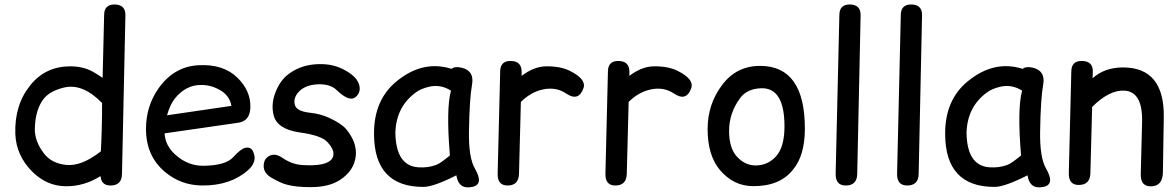

<svg xmlns="http://www.w3.org/2000/svg" viewBox="-20 -806 5244 856"><path d="M489.3 -786.1Q540 -786.1 539.1 -737.8L523.9 -31.2Q523.4 22 470.7 21Q431.6 20 428.2 -21Q356 24.9 273.9 24.4Q189.5 23.9 124.5 -40Q52.2 -112.3 48.3 -208.5Q43.9 -338.4 115.7 -426.8Q183.6 -510.3 293 -510.3Q351.6 -510.3 395.5 -485.4Q418.5 -472.2 437.5 -459L444.3 -740.7Q445.3 -785.2 489.3 -786.1ZM429.7 -131.3Q435.1 -232.9 435.1 -346.7Q348.6 -436 264.6 -415.5Q203.1 -400.4 175.8 -366.7Q137.2 -318.4 135.3 -231.9Q134.3 -176.3 175.8 -122.1Q209 -78.1 273.9 -70.8Q342.3 -63 429.7 -131.3Z M713.9 -211.4Q716.3 -156.2 763.7 -114.7Q818.4 -66.4 886.7 -66.9Q986.3 -67.9 1020.5 -106Q1053.2 -142.6 1074.2 -147Q1097.7 -151.9 1107.4 -132.3Q1130.4 -86.9 1085.9 -47.4Q1007.8 22 880.9 21Q787.6 20 717.8 -37.6Q630.9 -108.9 630.9 -231Q630.9 -331.5 685.5 -410.2Q753.9 -508.3 862.3 -515.1Q975.1 -522 1038.6 -459.5Q1098.6 -400.9 1096.2 -326.2Q1094.2 -266.1 1042 -258.8ZM724.6 -292 1011.7 -334Q1004.4 -376.5 967.3 -400.4Q924.3 -427.7 876 -427.2Q808.6 -427.2 759.8 -367.2Q738.3 -340.3 724.6 -292Z M1326.7 -70.3Q1436 -63 1460.4 -98.6Q1480 -129.4 1439 -173.3Q1411.6 -202.6 1314.9 -215.8Q1214.8 -230.5 1199.7 -293Q1188 -341.8 1207.5 -392.6Q1228.5 -448.7 1269.5 -478Q1317.9 -513.2 1381.3 -519Q1452.6 -525.4 1506.3 -499Q1576.2 -464.8 1583 -420.4Q1587.4 -391.1 1564.9 -373Q1537.1 -350.1 1480.5 -404.8Q1452.1 -432.1 1397 -430.2Q1337.9 -427.2 1309.6 -394Q1285.6 -366.2 1295.4 -335.9Q1304.2 -309.6 1363.3 -303.2Q1409.7 -298.3 1449.2 -279.8Q1502.9 -254.9 1523.9 -229.5Q1573.2 -169.9 1565.9 -108.4Q1558.1 -45.4 1497.6 -4.9Q1448.7 27.8 1367.7 28.3Q1299.3 28.8 1256.3 16.6Q1230 9.3 1191.9 -12.7Q1157.7 -32.2 1155.8 -61.5Q1153.8 -93.8 1176.3 -108.4Q1203.6 -126.5 1238.8 -102.5Q1281.7 -73.2 1326.7 -70.3Z M1868.2 27.3Q1648.9 27.8 1647.5 -207Q1646 -359.9 1748 -443.4Q1865.2 -539.6 1993.2 -499Q2007.3 -511.2 2037.1 -504.4Q2095.7 -491.2 2084.5 -428.7Q2073.2 -367.7 2070.8 -220.7Q2068.8 -103.5 2097.2 -54.7Q2138.7 16.6 2085.4 27.3Q2024.4 40 2014.6 -24.4Q1913.6 26.9 1868.2 27.3ZM1924.8 -70.8Q1942.4 -77.1 1985.8 -112.8Q1968.3 -322.8 1990.7 -401.9Q1943.4 -431.6 1891.6 -418.9Q1855.5 -410.2 1834 -394Q1747.1 -331.1 1742.7 -216.3Q1744.1 -66.9 1845.2 -60.1Q1887.7 -57.1 1924.8 -70.8Z M2255.9 -534.2Q2305.7 -534.2 2305.7 -485.8Q2305.7 -477.1 2305.7 -467.8Q2360.4 -509.3 2413.6 -510.3Q2478.5 -511.2 2520.5 -490.2Q2594.7 -453.1 2581.5 -413.6Q2560.1 -351.1 2503.9 -389.2Q2460 -418.9 2403.3 -407.7Q2348.1 -397 2302.2 -351.6L2293.9 -31.2Q2292.5 22 2241.2 21Q2197.3 20 2198.7 -32.2L2210 -488.8Q2210.9 -534.2 2255.9 -534.2Z M2736.3 -534.2Q2786.1 -534.2 2786.1 -485.8Q2786.1 -477.1 2786.1 -467.8Q2840.8 -509.3 2894 -510.3Q2959 -511.2 3001 -490.2Q3075.2 -453.1 3062 -413.6Q3040.5 -351.1 2984.4 -389.2Q2940.4 -418.9 2883.8 -407.7Q2828.6 -397 2782.7 -351.6L2774.4 -31.2Q2772.9 22 2721.7 21Q2677.7 20 2679.2 -32.2L2690.4 -488.8Q2691.4 -534.2 2736.3 -534.2Z M3375 -412.6Q3311 -411.1 3279.3 -368.2Q3230.5 -301.8 3230.5 -222.2Q3230.5 -145.5 3265.6 -107.4Q3301.8 -68.4 3348.6 -68.4Q3401.9 -68.4 3438.5 -107.4Q3477.1 -148.9 3477.5 -240.7Q3478 -414.6 3375 -412.6ZM3371.1 -512.2Q3568.8 -510.7 3568.4 -231Q3567.9 -111.8 3515.6 -49.8Q3457 24.9 3336.9 23.9Q3250 23.4 3189.5 -48.3Q3134.8 -113.3 3134.8 -231Q3134.8 -342.3 3200.2 -428.2Q3264.6 -513.2 3371.1 -512.2Z M3767.1 -786.1Q3817.9 -786.1 3816.9 -737.8L3801.8 -31.2Q3801.3 22 3748.5 21Q3704.6 20 3705.6 -32.2L3722.2 -740.7Q3723.1 -785.2 3767.1 -786.1Z M4041 -786.1Q4091.8 -786.1 4090.8 -737.8L4075.7 -31.2Q4075.2 22 4022.5 21Q3978.5 20 3979.5 -32.2L3996.1 -740.7Q3997.1 -785.2 4041 -786.1Z M4414.6 27.3Q4195.3 27.8 4193.8 -207Q4192.4 -359.9 4294.4 -443.4Q4411.6 -539.6 4539.6 -499Q4553.7 -511.2 4583.5 -504.4Q4642.1 -491.2 4630.9 -428.7Q4619.6 -367.7 4617.2 -220.7Q4615.2 -103.5 4643.6 -54.7Q4685.1 16.6 4631.8 27.3Q4570.8 40 4561 -24.4Q4460 26.9 4414.6 27.3ZM4471.2 -70.8Q4488.8 -77.1 4532.2 -112.8Q4514.6 -322.8 4537.1 -401.9Q4489.7 -431.6 4438 -418.9Q4401.9 -410.2 4380.4 -394Q4293.5 -331.1 4289.1 -216.3Q4290.5 -66.9 4391.6 -60.1Q4434.1 -57.1 4471.2 -70.8Z M4802.2 -534.2Q4853.5 -534.2 4852.1 -485.8Q4851.6 -471.7 4851.1 -457Q4904.3 -505.4 4987.3 -505.4Q5171.9 -504.9 5168.5 -282.7L5164.6 -38.6Q5163.6 20.5 5117.7 24.4Q5064.5 29.3 5065.9 -29.8L5071.8 -261.2Q5075.2 -396 4994.6 -401.9Q4926.8 -406.7 4849.1 -329.1L4841.3 -33.7Q4839.8 19.5 4787.6 18.6Q4743.7 17.6 4745.1 -34.7L4756.3 -488.8Q4757.3 -534.2 4802.2 -534.2Z"/></svg>

Font: Comic Relief
Style: Regular
Weight: 400
Designer: Jeff Davis
Foundry: Loudifier
Version: Version 1.0